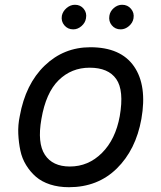

<svg xmlns="http://www.w3.org/2000/svg" viewBox="-20 -762 669 797"><path d="M291 -742.2Q314 -742.2 327.6 -725.3Q341.3 -708.5 336.9 -686Q334 -667.5 318.4 -653.8Q302.7 -640.1 284.2 -640.1Q261.2 -640.1 247.1 -657Q232.9 -673.8 236.8 -696.8Q240.7 -715.3 256.6 -728.8Q272.5 -742.2 291 -742.2ZM486.8 -742.2Q509.8 -742.2 523.9 -725.3Q538.1 -708.5 534.2 -686Q531.2 -667.5 515.4 -653.8Q499.5 -640.1 481 -640.1Q458 -640.1 444.1 -657Q430.2 -673.8 434.1 -696.8Q437 -715.3 452.6 -728.8Q468.3 -742.2 486.8 -742.2ZM355 -565.9Q481.4 -565.9 536.4 -486.3Q591.3 -406.7 566.9 -268.1Q543.9 -140.1 464.8 -62.5Q385.7 15.1 266.1 15.1Q223.1 15.1 188 3.7Q152.8 -7.8 129.2 -28.3Q105.5 -48.8 88.4 -76.7Q71.3 -104.5 64.5 -137.2Q57.6 -169.9 55.9 -206.3Q54.2 -242.7 62 -279.8Q85.9 -413.1 165.3 -489.5Q244.6 -565.9 355 -565.9ZM352.1 -481Q276.4 -481 223.4 -429Q170.4 -377 151.9 -268.1Q134.3 -168.5 166.3 -119.6Q198.2 -70.8 270 -70.8Q346.7 -70.8 403.1 -127Q459.5 -183.1 477.1 -279.8Q495.6 -386.7 462.6 -433.8Q429.7 -481 352.1 -481Z"/></svg>

Font: Stilu
Style: Italic
Weight: 400
Italic angle: -10°
Designer: Genilson Lima Santos
Foundry: Genilson Lima Santos
Version: Version 1.200;PS 001.200;hotconv 1.0.88;makeotf.lib2.5.64775